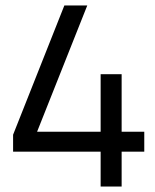

<svg xmlns="http://www.w3.org/2000/svg" viewBox="-20 -680 570 704"><path d="M349 -124H28V-186L216 -660H300L116 -197H349V-408H426V-197H509V-124H426V4H349Z"/></svg>

Font: Panefresco 400wt
Style: Regular
Weight: 400
Foundry: Campivisivi & Chank Co
Version: Version 1.002